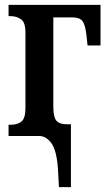

<svg xmlns="http://www.w3.org/2000/svg" viewBox="-20 -556 446 785"><path d="M217 136Q212 60 190.5 30Q169 0 140 0H15V-46H24Q51 -46 67.5 -59Q84 -72 84 -114V-423Q84 -466 65 -478Q46 -490 24 -490H15V-536H391V-370H338L334 -408Q329 -455 317 -470Q305 -485 276 -485H198V-119Q198 -75 212 -61Q226 -47 256 -48H270V209H221Z"/></svg>

Font: Noto Serif ExtraCondensed SemiBold
Style: Regular
Weight: 600
Width: 2
Designer: Monotype Design Team
Foundry: Monotype Imaging Inc.
Version: Version 2.015; ttfautohint (v1.8.4.7-5d5b)